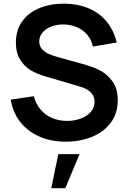

<svg xmlns="http://www.w3.org/2000/svg" viewBox="-20 -754 698 1042"><path d="M38.3 -213.2 163.7 -232Q174.2 -190.1 200.1 -159.7Q226 -129.2 263.1 -113.5Q300.2 -97.8 344 -97.8Q383.2 -97.8 417.3 -110.1Q451.4 -122.4 472.2 -146Q493 -169.6 493 -201.3Q493 -221.7 484.3 -237.2Q475.6 -252.8 458.3 -264.5Q441 -276.2 412.8 -284.5L227 -339.3Q184.3 -351.5 150.2 -370.5Q116.2 -389.5 91.2 -427.2Q66.3 -465 66.3 -523.5Q66.3 -590.9 100.9 -638.7Q135.4 -686.5 195.2 -710.5Q254.9 -734.6 329.7 -734.2Q403.4 -733.3 461.6 -708.6Q519.8 -683.8 558.6 -636.8Q597.4 -589.7 613.5 -523.3L484 -501.2Q476.6 -538.2 453.7 -565Q430.8 -591.9 398.2 -606.2Q365.7 -620.5 328 -621.3Q292.1 -622.2 260.9 -610.8Q229.8 -599.5 211.4 -578.1Q193 -556.8 193 -529.5Q193 -504.5 207.8 -487.7Q222.7 -470.8 244.8 -461.2Q266.8 -451.6 297 -443.3L426 -407.5Q477.2 -393.5 517.2 -374.8Q557.3 -356 588.2 -315.5Q619 -275.1 619 -209.7Q619 -137.8 580.3 -87Q541.7 -36.2 477.2 -10.6Q412.8 15 336.5 15Q258.2 15 194.5 -12.7Q130.8 -40.4 90.2 -91.9Q49.7 -143.3 38.3 -213.2ZM258.1 267.5H334.4L411.6 82.5H296.5Z"/></svg>

Font: Tap Sans
Style: Regular
Weight: 400
Designer: Tap Payments
Foundry: Tap Payments
Version: Version 1.001;Glyphs 3.1.2 (3151)